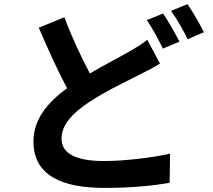

<svg xmlns="http://www.w3.org/2000/svg" viewBox="-20 -863 1040 936"><path d="M698 -669C672 -648 644 -631 607 -610C561 -583 491 -548 418 -505C378 -581 332 -676 294 -779L169 -728C214 -623 262 -517 307 -433C212 -363 143 -282 143 -173C143 -2 292 53 489 53C618 53 723 43 807 28L809 -114C721 -94 587 -78 486 -78C348 -78 280 -116 280 -187C280 -256 335 -313 417 -367C508 -426 601 -468 662 -500C699 -518 730 -535 760 -553ZM696 -765C723 -726 754 -667 774 -626L855 -660C836 -697 800 -761 775 -797ZM814 -810C842 -772 874 -714 895 -672L974 -706C957 -741 920 -805 894 -843Z"/></svg>

Font: Source Han Sans SC Bold
Style: Regular
Weight: 700
Designer: Ryoko NISHIZUKA (kana & ideographs); Paul D. Hunt (Latin, Greek & Cyrillic); Wenlong ZHANG (bopomofo); Sandoll Communica
Foundry: Adobe Systems Incorporated
Version: Version 1.001;PS 1.001;hotconv 1.0.78;makeotf.lib2.5.61930